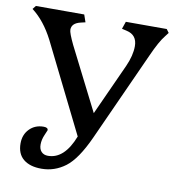

<svg xmlns="http://www.w3.org/2000/svg" viewBox="-76 -718 728 799"><g transform="rotate(10 287.5 -318.5)"><path d="M341.8 -152.3 512.7 -529.3Q541 -592.8 562.5 -619.1L575.2 -635.7L564.5 -650.4H391.6L380.9 -619.1L401.4 -614.3Q446.3 -604.5 446.3 -556.6Q446.3 -517.6 424.8 -469.7L326.2 -252.9L192.4 -517.6Q169.9 -564.5 169.9 -578.1Q169.9 -605.5 206.1 -614.3L226.6 -619.1L215.8 -650.4H11.7L0 -635.7Q52.7 -595.7 90.8 -521.5L277.3 -145.5Q238.3 -44.9 168.9 -44.9Q151.4 -44.9 141.1 -55.7Q130.9 -66.4 130.9 -85.9Q130.9 -106.4 140.1 -127.4Q149.4 -148.4 149.4 -149.4Q149.4 -161.1 130.9 -161.1Q94.7 -161.1 71.3 -137.2Q47.9 -113.3 47.9 -76.2Q47.9 -32.2 75.2 -9.8Q102.5 12.7 151.4 12.7Q207 12.7 252.4 -21.5Q297.9 -55.7 341.8 -152.3Z"/></g></svg>

Font: Kurale
Style: Regular
Weight: 400
Version: 1.0; ttfautohint (v1.3)